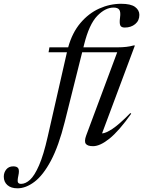

<svg xmlns="http://www.w3.org/2000/svg" viewBox="-190 -762 756 1014"><path d="M152 -118.5Q120 9.5 78.8 86.8Q37.5 164 -8 198.2Q-53.5 232.5 -97.5 232.5Q-132 232.5 -151 215.5Q-170 198.5 -170 171Q-170 149 -156.8 132.8Q-143.5 116.5 -120 116.5Q-100 116.5 -93.5 127.2Q-87 138 -93 165.5Q-99 193 -95.2 201Q-91.5 209 -78.5 209Q-55 209 -31.2 187.2Q-7.5 165.5 16.2 111.2Q40 57 62 -40.5L163.5 -486H66.5L71 -512H170Q191.5 -589.5 234.8 -640.5Q278 -691.5 334 -716.8Q390 -742 450 -742Q501 -742 523.5 -725.2Q546 -708.5 546 -683.5Q546 -653 524 -634.8Q502 -616.5 468.5 -616.5Q450 -616.5 445 -628.5Q440 -640.5 444 -669.5Q448 -699 440 -710.5Q432 -722 410 -722Q366 -722 323.5 -678Q281 -634 254.5 -528L250.5 -512H430.5Q481.5 -512 515.5 -522H522.5L349 -57.5Q368 -58 403.2 -81Q438.5 -104 498.5 -165L503 -161.5Q438.5 -70.5 388.5 -30.2Q338.5 10 301.5 10Q272 10 263 -2.8Q254 -15.5 265 -46L429 -486H244Z"/></svg>

Font: Newsreader 72pt
Style: Italic
Weight: 400
Italic angle: -17°
Designer: Hugues Gentile
Foundry: Production Type
Version: Version 1.003; ttfautohint (v1.8.3)